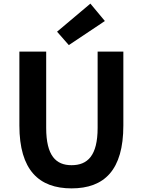

<svg xmlns="http://www.w3.org/2000/svg" viewBox="-20 -1026 788 1060"><path d="M375 14C556 14 661 -87 661 -333V-741H519V-320C519 -166 463 -114 375 -114C289 -114 235 -166 235 -320V-741H87V-333C87 -87 195 14 375 14ZM360 -777 559 -910 479 -1006 295 -851Z"/></svg>

Font: Noto Sans HK
Style: Bold
Weight: 700
Designer: Ryoko NISHIZUKA 西塚涼子 (kana, bopomofo & ideographs); Paul D. Hunt (Latin, Greek & Cyrillic); Sandoll Communications 산돌커뮤니
Foundry: Adobe
Version: Version 2.002;hotconv 1.0.116;makeotfexe 2.5.65601